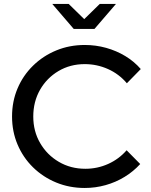

<svg xmlns="http://www.w3.org/2000/svg" viewBox="-20 -938 760 969"><path d="M407.6 10.7Q330.4 10.7 263.7 -16.8Q196.9 -44.3 146.6 -93.6Q96.3 -143 68.6 -208.5Q40.8 -274 40.8 -350Q40.8 -426.3 68.6 -491.8Q96.3 -557.3 146.8 -606.6Q197.2 -656 264 -683.5Q330.7 -711 407.6 -711Q463.5 -711 515.6 -696.5Q567.7 -681.9 612.4 -655Q657.1 -628 690.5 -589.5L620.3 -517.8Q580.5 -564.8 524.8 -589.6Q469.1 -614.4 407.6 -614.4Q334 -614.4 275.1 -579.4Q216.1 -544.4 182 -484.7Q147.9 -424.9 147.9 -350Q147.9 -275.4 182.7 -215.8Q217.4 -156.1 277 -121.2Q336.5 -86.2 410.8 -86.2Q471.6 -86.2 526.1 -110.7Q580.5 -135.2 619 -179.6L687.6 -110.2Q653.5 -72.7 608.9 -45.4Q564.4 -18.1 512.9 -3.7Q461.5 10.7 407.6 10.7ZM326.6 -918.2 405.1 -841.5 483.5 -918.2H565.3L456.8 -792H352.1L243.7 -918.2Z"/></svg>

Font: Red Hat Display VF
Style: Regular
Weight: 300
Designer: Pentagram, MCKL
Foundry: Pentagram, MCKL
Version: Version 1.023